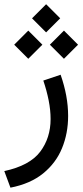

<svg xmlns="http://www.w3.org/2000/svg" viewBox="-26 -616 388 899"><path d="M189.9 -596.2 255.9 -530.3 189.9 -464.4 124 -530.3ZM273.4 -472.7 339.4 -406.7 273.4 -340.8 207.5 -406.7ZM106.4 -472.7 172.4 -406.7 106.4 -340.8 40.5 -406.7ZM22.9 262.7 -5.9 185.1Q113.3 159.2 162.1 94.5Q210.9 29.8 210.9 -58.6Q210.9 -100.1 201.9 -145.8Q192.9 -191.4 176.8 -238.8L257.8 -266.1Q293 -166 293 -73.2Q293 8.3 264.4 77.9Q235.8 147.5 176 196Q116.2 244.6 22.9 262.7Z"/></svg>

Font: Vazirmatn UI NL
Style: Regular
Weight: 400
Designer: Saber Rastikerdar
Foundry: Saber Rastikerdar
Version: Version 33.003